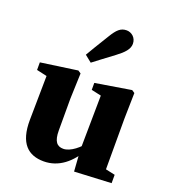

<svg xmlns="http://www.w3.org/2000/svg" viewBox="-143 -882 893 1003"><g transform="rotate(20 303.5 -380.0)"><path d="M214.3 15.2C296.1 15.2 362.1 -36.5 409.4 -124.4H428.8L405.8 -163.7C376 -121.7 327.6 -81.5 288.2 -81.5C254.1 -81.5 233.9 -101.7 233.9 -164V-340.8L238.9 -482.3L223.1 -493L19.2 -464.1V-421.9L108.6 -401.9L76.8 -433.9L73.1 -164.8C71.4 -32.8 128.6 15.2 214.3 15.2ZM382.4 10.9 587.4 0.7V-45.8L535 -57.2V-340.8L538 -482.3L522.2 -493L323.2 -460.5V-421.9L377.9 -409.8L374.2 -106.8L382.4 10.9ZM231.5 -583.9 269.5 -553.4C295.6 -573.1 321.2 -593.2 379.9 -636.7C419.2 -666 443 -691.1 443 -720.7C443 -755.8 415.6 -776.5 388.7 -776.5C355.8 -776.5 336.6 -757.8 309.7 -713.4C267.1 -644 249 -614.3 231.5 -583.9Z"/></g></svg>

Font: Source Serif Variable
Style: Regular
Weight: 389
Designer: Frank Grießhammer
Foundry: Adobe Systems Incorporated
Version: Version 3.001;hotconv 1.0.111;makeotfexe 2.5.65597